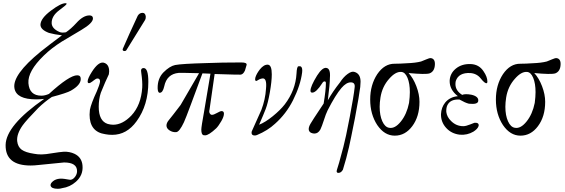

<svg xmlns="http://www.w3.org/2000/svg" viewBox="-20 -831 3521 1196"><path d="M559 -716Q559 -687 486 -644L365 -572Q300 -531 253 -485Q152 -387 157 -313Q163 -235 238 -235Q260 -235 285 -246Q412 -362 461 -362Q483 -362 483 -339Q483 -301 421 -266Q397 -252 303 -227Q258 -197 218 -158Q144 -82 121 -50Q83 4 87 48Q91 84 115 101.5Q139 119 193 127Q213 131 239 131Q262 131 308 123Q351 116 378 114Q414 113 444 127Q490 149 494 201Q499 260 453 301Q416 334 367 341Q355 345 340 345Q300 345 295 325Q293 312 310 298Q327 284 353 282Q366 281 382.5 283.5Q399 286 410 288Q421 290 424 288Q437 285 448.5 269Q460 253 460 235Q460 181 379 181Q372 181 218 197Q193 200 171 200Q92 200 53 168Q14 136 15 72Q17 -49 255 -215Q232 -212 206 -212Q82 -212 70 -281Q55 -364 234 -510Q279 -546 366 -611Q321 -616 285 -626Q232 -646 232 -677Q233 -717 299 -766Q359 -811 388 -811Q395 -811 395 -807Q395 -801 350 -768Q299 -730 302 -684Q305 -652 350 -632Q364 -625 391 -630Q422 -651 455 -687Q498 -735 537 -735Q559 -735 559 -716Z M831 -76Q770 9 679 9Q656 9 636 5Q538 -9 538 -117Q538 -129 540 -147Q548 -187 583 -262Q600 -302 603 -321Q604 -337 594 -341Q591 -342 588 -342Q585 -342 582.5 -341.5Q580 -341 576 -338.5Q572 -336 570 -334.5Q568 -333 563 -329.5Q558 -326 556 -324Q542 -313 534 -313Q526 -313 526 -324Q526 -342 552 -383Q592 -446 624 -441Q660 -433 660 -386Q660 -378 658 -368Q637 -325 608 -253Q595 -214 595 -166Q595 -77 651 -59Q669 -54 685 -54Q743 -54 798 -111Q859 -176 866 -286Q868 -321 860 -378Q854 -407 875 -407Q904 -407 904 -321Q904 -176 831 -76ZM838 -733Q849 -751 868 -751Q885 -751 888 -729Q889 -716 884 -707L767 -518Q764 -513 756 -513Q744 -513 744 -523Q744 -526 745 -527Q781 -611 838 -733Z M1516 -426 1506 -392Q1495 -367 1478 -366Q1470 -365 1317 -370Q1308 -304 1285 -147Q1281 -133 1287.5 -123.5Q1294 -114 1303 -116Q1311 -116 1331 -127Q1352 -139 1360 -139Q1375 -139 1375 -123Q1375 -105 1359 -77Q1341 -46 1327 -32Q1280 12 1258 12Q1250 12 1247 11Q1234 7 1234 -24Q1234 -41 1252 -140L1291 -372L1241 -374Q1233 -351 1169 -180Q1137 -94 1126 -70Q1098 -10 1078 -8Q1056 -6 1036.5 -18.5Q1017 -31 1017 -49Q1017 -65 1031 -82Q1051 -106 1105 -177Q1124 -208 1220 -375Q1106 -378 1093 -377Q1019 -370 1003 -293Q994 -253 975 -253Q963 -253 962 -281Q961 -342 998 -380Q1037 -419 1071 -426Q1113 -434 1264 -438Q1359 -442 1483 -442Q1502 -442 1510 -438Q1518 -434 1516 -426Z M1862 -380Q1852 -300 1805 -206Q1762 -121 1693 -60Q1648 -18 1581 10Q1574 13 1567 13Q1547 13 1547 -4Q1547 -9 1548 -12Q1565 -48 1608 -146Q1633 -212 1637 -278Q1644 -349 1612 -342Q1596 -339 1580 -328Q1575 -325 1570 -330Q1568 -337 1571 -349Q1578 -372 1599 -399Q1624 -430 1649 -428Q1673 -426 1673 -368Q1673 -325 1661 -256Q1649 -188 1635 -152Q1622 -118 1594 -54Q1632 -69 1679 -107Q1726 -145 1754 -181Q1821 -269 1827 -372Q1829 -417 1839 -418Q1851 -420 1856 -415Q1865 -407 1862 -380Z M2224 -289Q2218 -239 2191 -95Q2163 46 2154 85Q2138 156 2116 226Q2105 246 2088 246Q2077 246 2077 235Q2077 232 2079 226Q2086 209 2119 84Q2133 32 2159 -104Q2184 -236 2189 -285Q2194 -318 2165 -318Q2137 -318 2107 -283Q2070 -240 2021 -144Q2010 -122 1997 -81Q1985 -44 1976 -25Q1962 1 1938 1Q1929 1 1917 -4Q1903 -12 1903 -27Q1903 -41 1914 -60Q1918 -69 1996 -186Q2010 -270 2010 -313Q2010 -324 2002 -324Q1994 -324 1988 -314Q1950 -254 1925 -254Q1914 -254 1914 -266Q1914 -293 1955 -360Q1988 -412 2013 -408Q2040 -404 2035 -346Q2035 -309 2022 -206Q2052 -260 2098 -318Q2119 -351 2145 -370Q2171 -389 2188 -383Q2226 -372 2226 -322Q2226 -313 2224 -289Z M2689 -428Q2687 -386 2656 -374Q2631 -366 2525 -376Q2554 -345 2573.5 -294Q2593 -243 2593 -197Q2593 -105 2548 -45Q2504 14 2439 14Q2375 14 2330 -52Q2286 -119 2286 -211Q2286 -302 2330 -369Q2375 -435 2439 -434Q2471 -434 2514 -437Q2569 -439 2603 -448Q2604 -448 2635 -461Q2655 -470 2664 -469Q2691 -465 2689 -428ZM2528 -190Q2533 -228 2533 -257Q2533 -311 2518.5 -346Q2504 -381 2480 -383Q2444 -386 2404 -340Q2361 -292 2350 -224Q2345 -192 2345 -166Q2345 -112 2361.5 -75.5Q2378 -39 2404 -35Q2440 -28 2477 -74Q2514 -120 2528 -190Z M3012 -313Q3001 -309 2974 -343Q2950 -373 2910 -376Q2837 -380 2819 -326Q2817 -316 2817 -307Q2817 -266 2859 -240Q2877 -248 2916 -241Q2939 -236 2950 -226Q2961 -216 2959 -202Q2957 -179 2901 -185Q2879 -190 2842 -211Q2784 -214 2766 -174Q2759 -158 2760 -134Q2764 -102 2790 -77Q2822 -45 2866 -45Q2882 -45 2908 -55.5Q2934 -66 2935 -66Q2962 -69 2962 -50Q2962 -47 2960 -43Q2954 -27 2929 -11Q2890 12 2844 8Q2792 2 2759 -34.5Q2726 -71 2727 -120Q2729 -162 2753 -192Q2782 -227 2832 -232Q2780 -272 2781 -328Q2783 -374 2820 -404Q2857 -434 2912 -432Q2964 -430 2992 -387Q3016 -352 3016 -323Q3016 -314 3012 -313Z M3472 -428Q3470 -386 3439 -374Q3414 -366 3308 -376Q3337 -345 3356.5 -294Q3376 -243 3376 -197Q3376 -105 3331 -45Q3287 14 3222 14Q3158 14 3113 -52Q3069 -119 3069 -211Q3069 -302 3113 -369Q3158 -435 3222 -434Q3254 -434 3297 -437Q3352 -439 3386 -448Q3387 -448 3418 -461Q3438 -470 3447 -469Q3474 -465 3472 -428ZM3311 -190Q3316 -228 3316 -257Q3316 -311 3301.5 -346Q3287 -381 3263 -383Q3227 -386 3187 -340Q3144 -292 3133 -224Q3128 -192 3128 -166Q3128 -112 3144.5 -75.5Q3161 -39 3187 -35Q3223 -28 3260 -74Q3297 -120 3311 -190Z"/></svg>

Font: GFS Gazis
Style: Regular
Weight: 400
Designer: George Matthiopoulos
Foundry: George Matthiopoulos
Version: Version 1.0